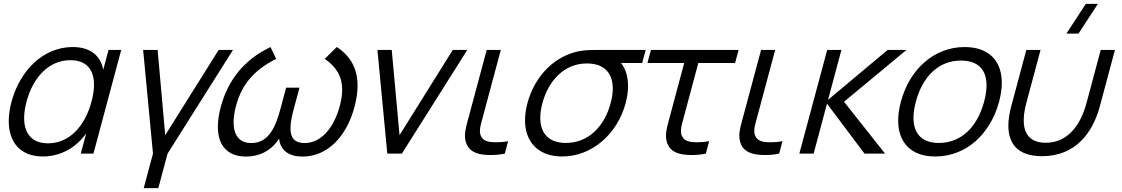

<svg xmlns="http://www.w3.org/2000/svg" viewBox="-20 -800 5845 1000"><path d="M545.3 -540 517.6 -436.5C504.6 -511 448.9 -555 358.9 -555C203.9 -555 83.3 -431.5 40 -270C30.4 -234.3 25.6 -200.4 25.6 -169.3C25.6 -59.9 85 15 204.1 15C293.6 15 375.1 -29.5 428.8 -105L400.7 0H466.7L611.3 -540ZM230 -53.5C144.4 -53.5 105.7 -106.8 105.7 -185.3C105.7 -211.3 110 -240 118.1 -270.5C151.9 -396.5 233.5 -486.5 346.5 -486.5C430.7 -486.5 469.6 -436.7 469.6 -358.4C469.6 -332 465.2 -302.5 456.6 -270.5C423.1 -145.5 343.5 -53.5 230 -53.5Z M728.5 180H804.5L852.8 0L1193.5 -540H1119L840.5 -96L801 -540H725.5L776.8 0Z M1733.9 -555 1671.5 -493.5C1732.8 -450.8 1762.2 -400.7 1762.2 -333.1C1762.2 -307.3 1758 -279 1749.5 -247.5C1721 -141 1657 -55 1567 -55C1511.1 -55 1492.9 -86 1492.9 -131.6C1492.9 -161.2 1500.5 -197 1510.6 -234.5L1539.8 -343.5H1470.3L1441.1 -234.5C1415.2 -138 1380 -55 1288.5 -55C1225 -55 1196.6 -98.1 1196.6 -163.1C1196.6 -188.4 1200.8 -216.9 1209 -247.5C1239 -359.5 1300.4 -433.5 1418.5 -493.5L1388.9 -555C1251.2 -489 1167.5 -383.5 1129.8 -243C1119.9 -205.8 1114.7 -171.1 1114.7 -139.9C1114.7 -46.3 1161 15.5 1262.6 15.5C1327.1 15.5 1391.4 -12 1433.6 -78C1440.9 -12 1490.1 15.5 1555.6 15.5C1688.1 15.5 1785.9 -92 1826.2 -242.5C1836.8 -282.2 1842.3 -319.3 1842.3 -353.6C1842.3 -439 1808.2 -507.2 1733.9 -555Z M1997.2 0H2073.2L2413.8 -540H2338.3L2060.9 -96L2020.3 -540H1945.8Z M2492 4.5C2504.3 6.5 2519.4 7.5 2535.4 7.5C2559.8 7.5 2586.4 5.1 2609.2 0L2626.4 -64.5C2607 -60.9 2585.8 -59 2565.7 -59C2555.4 -59 2545.3 -59.5 2535.9 -60.5C2508.2 -63.5 2489.1 -74.5 2481.6 -100.5C2480.1 -106.3 2479.5 -112.2 2479.5 -118.3C2479.5 -139.2 2487.3 -162.8 2496.8 -198.5L2588.4 -540H2514.9L2422.5 -195.5C2411.4 -153.9 2401.6 -122.4 2401.6 -92.8C2401.6 -82.9 2402.7 -73.3 2405.2 -63.5C2416.5 -20 2449.6 -1.5 2492 4.5Z M3342.9 -540H3110.4C3071.9 -540 3033.9 -540 3004.5 -535C2872 -512.5 2765.7 -407 2727.1 -263C2718.7 -231.4 2714.5 -201.4 2714.5 -173.7C2714.5 -60.7 2783.3 15 2908.1 15C3063.6 15 3195.6 -102.5 3238.6 -263C3247.1 -294.5 3251.1 -324.4 3251.1 -351.9C3251.1 -400.8 3238.3 -442.2 3214.6 -472H3324.6ZM2927 -55.5C2838.9 -55.5 2793.9 -105.3 2793.9 -186C2793.9 -209.3 2797.7 -235.1 2805.1 -263C2836.3 -379.4 2918.3 -469.5 3036 -469.5C3036.7 -469.5 3037.3 -469.5 3038 -469.5C3128.4 -469.1 3171.6 -417.8 3171.6 -338.9C3171.6 -315.8 3167.9 -290.3 3160.6 -263C3127.8 -140.5 3044 -55.5 2927 -55.5Z M3539 4.5C3551.3 6.5 3566.4 7.5 3582.4 7.5C3606.8 7.5 3633.4 5.1 3656.2 0L3673.4 -64.5C3654 -60.9 3632.8 -59 3612.7 -59C3602.4 -59 3592.3 -59.5 3582.9 -60.5C3555.2 -63.5 3536.1 -74.5 3528.6 -100.5C3527.1 -106.3 3526.5 -112.2 3526.5 -118.3C3526.5 -139.2 3534.3 -162.8 3543.8 -198.5L3617.1 -472H3808.6L3826.9 -540H3370.4L3352.1 -472H3543.6L3469.5 -195.5C3458.4 -153.9 3448.6 -122.4 3448.6 -92.8C3448.6 -82.9 3449.7 -73.3 3452.2 -63.5C3463.5 -20 3496.6 -1.5 3539 4.5Z M3921 4.5C3933.3 6.5 3948.4 7.5 3964.4 7.5C3988.8 7.5 4015.4 5.1 4038.2 0L4055.4 -64.5C4036 -60.9 4014.8 -59 3994.7 -59C3984.4 -59 3974.3 -59.5 3964.9 -60.5C3937.2 -63.5 3918.1 -74.5 3910.6 -100.5C3909.1 -106.3 3908.5 -112.2 3908.5 -118.3C3908.5 -139.2 3916.3 -162.8 3925.8 -198.5L4017.4 -540H3943.9L3851.5 -195.5C3840.4 -153.9 3830.6 -122.4 3830.6 -92.8C3830.6 -82.9 3831.7 -73.3 3834.2 -63.5C3845.5 -20 3878.6 -1.5 3921 4.5Z M4143.2 0H4217.7L4287.3 -260L4482.7 0H4589.7L4376 -270L4701.3 -540H4603.3L4292.7 -280L4362.3 -540H4288.3Z M4851.1 15C5011.1 15 5138.1 -100.5 5183.6 -270.5C5193 -305.6 5197.7 -338.5 5197.7 -368.6C5197.7 -481.7 5131.8 -555 5003.9 -555C4845.9 -555 4717.7 -440.5 4672.1 -270.5C4662.7 -235.3 4658 -202.3 4658 -172.1C4658 -58.6 4724 15 4851.1 15ZM4870 -55.5C4780.8 -55.5 4737.7 -104.9 4737.7 -186C4737.7 -211.3 4741.9 -239.6 4750.1 -270.5C4783.9 -396.5 4864 -484.5 4985 -484.5C5075.5 -484.5 5118.2 -435.9 5118.2 -355.5C5118.2 -330.2 5114 -301.7 5105.6 -270.5C5071.5 -143 4990 -55.5 4870 -55.5Z M5597.3 -625 5698.3 -780H5635.3L5534.3 -625ZM5246.9 -246.5C5237.4 -211.4 5231.9 -177.1 5231.9 -145.5C5231.9 -54.6 5277.7 13.5 5407.7 13.5C5582.7 13.5 5671.8 -110 5708.4 -246.5L5787 -540H5713L5639.2 -264.5C5607.3 -145.5 5539.9 -56.5 5426.4 -56.5C5344.9 -56.5 5311.9 -102.9 5311.9 -173.5C5311.9 -200.7 5316.8 -231.4 5325.7 -264.5L5399.5 -540H5325.5Z"/></svg>

Font: Manrope
Style: RegularItalic
Weight: 400
Italic angle: -15°
Designer: Mikhail Sharanda
Foundry: Mikhail Sharanda
Version: Version 4.502;hotconv 1.0.109;makeotfexe 2.5.65596